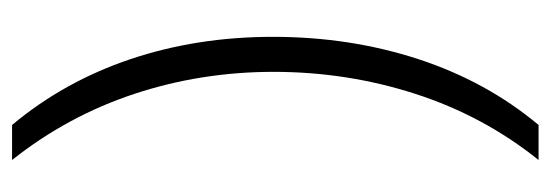

<svg xmlns="http://www.w3.org/2000/svg" viewBox="-317 -437 912 318"><g transform="rotate(90 139.0 -278.0)"><path d="M41 -274Q41 -402 78 -515Q115 -628 187 -714H245Q172 -623 135.5 -510Q99 -397 99 -275Q99 -155 135.5 -44.5Q172 66 245 158H187Q115 72 78 -38Q41 -148 41 -274Z"/></g></svg>

Font: Noto Sans Thai Looped UI Light
Style: Regular
Weight: 300
Designer: Cadson Demak Team
Foundry: Cadson Demak Co., Ltd.
Version: Version 1.000